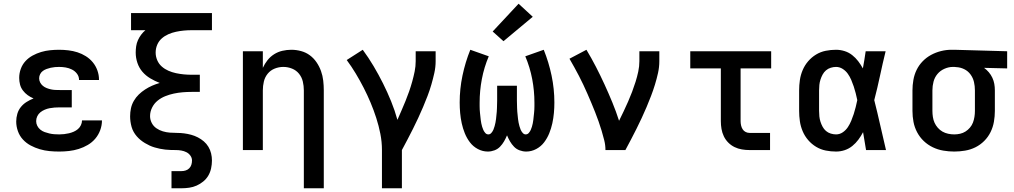

<svg xmlns="http://www.w3.org/2000/svg" viewBox="-20 -805 5440 1030"><path d="M298 8Q271 8 245 5.5Q219 3 193.5 -4.5Q168 -12 144.5 -24.5Q121 -37 103 -56.5Q85 -76 76 -101.5Q67 -127 67 -153Q67 -174 73 -194.5Q79 -215 92 -231Q105 -247 122.5 -258Q140 -269 160 -277Q143 -284 128.5 -294.5Q114 -305 103 -319.5Q92 -334 87.5 -351.5Q83 -369 83 -387Q83 -412 91.5 -435.5Q100 -459 116.5 -477Q133 -495 155 -507Q177 -519 200.5 -526Q224 -533 248.5 -535.5Q273 -538 297 -538Q322 -538 347 -535Q372 -532 395.5 -524.5Q419 -517 440.5 -503.5Q462 -490 478 -470.5Q494 -451 502.5 -427Q511 -403 511 -379Q511 -378 511 -377.5Q511 -377 511 -376H404Q404 -377 404 -377Q404 -377 404 -377Q404 -395 393 -409.5Q382 -424 366 -432Q350 -440 332.5 -443Q315 -446 297 -446Q286 -446 274.5 -445Q263 -444 252 -441.5Q241 -439 230 -435Q219 -431 210 -424.5Q201 -418 195.5 -407.5Q190 -397 190 -385Q190 -373 195.5 -362.5Q201 -352 210 -344.5Q219 -337 230.5 -332.5Q242 -328 253.5 -325.5Q265 -323 276.5 -322.5Q288 -322 300 -322H365V-229H300Q286 -229 272.5 -228Q259 -227 246 -224.5Q233 -222 220 -216.5Q207 -211 196.5 -202.5Q186 -194 180 -181.5Q174 -169 174 -155Q174 -155 174 -155Q174 -155 174 -155Q174 -142 180 -130Q186 -118 196.5 -109.5Q207 -101 219.5 -96.5Q232 -92 245 -89Q258 -86 271 -85Q284 -84 298 -84Q311 -84 324 -85.5Q337 -87 350 -90Q363 -93 375.5 -98.5Q388 -104 398 -112.5Q408 -121 414 -133.5Q420 -146 420 -159H527Q527 -159 527 -159Q527 -159 527 -159Q527 -132 517.5 -106.5Q508 -81 491 -61Q474 -41 451 -27.5Q428 -14 402.5 -6Q377 2 350.5 5Q324 8 298 8Z M900 205V113H953Q965 113 976 109.5Q987 106 995 98Q1003 90 1006.5 79Q1010 68 1010 56Q1010 42 1001.5 30Q993 18 980 11.5Q967 5 952.5 2.5Q938 0 923.5 0Q909 0 895 -0.5Q881 -1 866.5 -2.5Q852 -4 838 -7Q824 -10 810 -14Q796 -18 783 -24Q770 -30 757.5 -37.5Q745 -45 734 -54Q723 -63 713.5 -74Q704 -85 697 -97.5Q690 -110 686 -124Q682 -138 680 -152.5Q678 -167 678 -181Q678 -203 682.5 -224Q687 -245 698 -264Q709 -283 724.5 -298Q740 -313 758.5 -325Q777 -337 796.5 -345.5Q816 -354 837 -360Q811 -370 786.5 -384.5Q762 -399 744 -420Q726 -441 717 -468Q708 -495 708 -523Q708 -540 710.5 -557Q713 -574 720 -589.5Q727 -605 737 -618.5Q747 -632 760 -643H683V-735H1117V-643H1008Q987 -643 966 -641Q945 -639 924 -634.5Q903 -630 883.5 -621.5Q864 -613 848 -599Q832 -585 823.5 -565Q815 -545 815 -523Q815 -502 823.5 -482Q832 -462 848 -448Q864 -434 883.5 -425.5Q903 -417 924 -412.5Q945 -408 966 -406Q987 -404 1008 -404H1052V-312H1008Q984 -312 960 -310Q936 -308 912.5 -303Q889 -298 866.5 -289Q844 -280 825.5 -265Q807 -250 796 -228Q785 -206 785 -182Q785 -163 794 -145.5Q803 -128 819 -117Q835 -106 853.5 -100.5Q872 -95 891 -93.5Q910 -92 929.5 -92Q949 -92 968 -89.5Q987 -87 1005.5 -82Q1024 -77 1041.5 -68Q1059 -59 1073.5 -46.5Q1088 -34 1098 -17.5Q1108 -1 1112.5 18Q1117 37 1117 56Q1117 77 1112.5 98Q1108 119 1097.5 137Q1087 155 1070.5 168.5Q1054 182 1035 190.5Q1016 199 995 202Q974 205 953 205Z M1610 205V-320Q1610 -344 1604.5 -367.5Q1599 -391 1584 -409.5Q1569 -428 1546.5 -437Q1524 -446 1500 -446Q1476 -446 1453.5 -437Q1431 -428 1416 -409.5Q1401 -391 1395.5 -367.5Q1390 -344 1390 -320V0H1283V-530H1390V-441Q1400 -463 1415 -482Q1430 -501 1450.5 -514Q1471 -527 1495 -532.5Q1519 -538 1543 -538Q1569 -538 1595 -531Q1621 -524 1642 -508.5Q1663 -493 1678 -471Q1693 -449 1702 -424Q1711 -399 1714 -372.5Q1717 -346 1717 -320V205Z M2029 205V0Q2029 -44 2020.5 -87Q2012 -130 1998.5 -172Q1985 -214 1968 -254.5Q1951 -295 1931 -334Q1911 -373 1888.5 -410.5Q1866 -448 1840 -483L1926 -538Q1957 -496 1984 -450.5Q2011 -405 2034.5 -358Q2058 -311 2078 -262Q2098 -213 2112 -162Q2123 -187 2134 -212.5Q2145 -238 2155.5 -263.5Q2166 -289 2175 -315Q2184 -341 2191.5 -368Q2199 -395 2204.5 -422Q2210 -449 2210 -477V-530H2317V-477Q2317 -445 2310 -413.5Q2303 -382 2294 -351Q2285 -320 2273.5 -290Q2262 -260 2249.5 -230.5Q2237 -201 2223.5 -172Q2210 -143 2195.5 -114Q2181 -85 2166 -56.5Q2151 -28 2136 0V205Z M2597 8Q2569 8 2543.5 -5.5Q2518 -19 2501 -41.5Q2484 -64 2473.5 -90Q2463 -116 2457 -143.5Q2451 -171 2448.5 -199Q2446 -227 2446 -255Q2446 -328 2461 -399.5Q2476 -471 2503 -538L2602 -503Q2577 -444 2565 -381Q2553 -318 2553 -254Q2553 -245 2553 -235.5Q2553 -226 2553.5 -217Q2554 -208 2555 -198.5Q2556 -189 2557 -180Q2558 -171 2559 -161.5Q2560 -152 2562 -143Q2564 -134 2566.5 -125Q2569 -116 2573 -107.5Q2577 -99 2583.5 -91.5Q2590 -84 2600 -84Q2609 -84 2616 -92Q2623 -100 2627 -109.5Q2631 -119 2633.5 -128.5Q2636 -138 2638 -147.5Q2640 -157 2641 -166.5Q2642 -176 2643 -186Q2644 -196 2645 -206Q2646 -216 2646 -225.5Q2646 -235 2646.5 -245Q2647 -255 2647 -265V-345H2753V-265Q2753 -255 2753.5 -245Q2754 -235 2754 -225.5Q2754 -216 2755 -206Q2756 -196 2757 -186Q2758 -176 2759 -166.5Q2760 -157 2762 -147.5Q2764 -138 2766.5 -128.5Q2769 -119 2773 -109.5Q2777 -100 2784 -92Q2791 -84 2800 -84Q2810 -84 2816.5 -91.5Q2823 -99 2827 -107.5Q2831 -116 2833.5 -125Q2836 -134 2838 -143Q2840 -152 2841 -161.5Q2842 -171 2843 -180Q2844 -189 2845 -198.5Q2846 -208 2846.5 -217Q2847 -226 2847 -235.5Q2847 -245 2847 -254Q2847 -318 2835 -381Q2823 -444 2798 -503L2897 -538Q2924 -471 2939 -399.5Q2954 -328 2954 -255Q2954 -227 2951.5 -199Q2949 -171 2943 -143.5Q2937 -116 2926.5 -90Q2916 -64 2899 -41.5Q2882 -19 2856.5 -5.5Q2831 8 2803 8Q2785 8 2767.5 1.5Q2750 -5 2737.5 -18Q2725 -31 2716 -46.5Q2707 -62 2700 -79Q2693 -62 2684 -46.5Q2675 -31 2662.5 -18Q2650 -5 2632.5 1.5Q2615 8 2597 8ZM2681 -584 2623 -636 2762 -785 2838 -715Z M3228 0Q3228 -27 3221.5 -52.5Q3215 -78 3207.5 -103.5Q3200 -129 3191 -154Q3182 -179 3172.5 -203.5Q3163 -228 3152.5 -252.5Q3142 -277 3131.5 -301.5Q3121 -326 3109.5 -350Q3098 -374 3086 -397.5Q3074 -421 3061 -444Q3048 -467 3035 -490L3126 -538Q3153 -493 3177 -446.5Q3201 -400 3223 -352Q3245 -304 3265 -255.5Q3285 -207 3301 -157Q3314 -183 3326 -208.5Q3338 -234 3349.5 -260Q3361 -286 3371 -312.5Q3381 -339 3389.5 -366Q3398 -393 3404 -421Q3410 -449 3410 -477V-530H3517V-477Q3517 -445 3510 -413.5Q3503 -382 3493.5 -351Q3484 -320 3472.5 -290Q3461 -260 3448.5 -230.5Q3436 -201 3422.5 -172Q3409 -143 3394.5 -114Q3380 -85 3365 -56.5Q3350 -28 3335 0Z M4001 0Q3980 0 3959.5 -3.5Q3939 -7 3920.5 -16Q3902 -25 3887 -40Q3872 -55 3863 -74Q3854 -93 3850.5 -113.5Q3847 -134 3847 -155V-438H3683V-530H4117V-438H3953V-155Q3953 -144 3955.5 -132.5Q3958 -121 3964 -111.5Q3970 -102 3980 -97Q3990 -92 4001 -92H4111V0Z M4465 8Q4437 8 4409.5 2.5Q4382 -3 4358 -17.5Q4334 -32 4315.5 -53.5Q4297 -75 4286 -101Q4275 -127 4271 -154.5Q4267 -182 4267 -210V-320Q4267 -348 4271 -375.5Q4275 -403 4286 -429Q4297 -455 4315.5 -476.5Q4334 -498 4358 -512.5Q4382 -527 4409.5 -532.5Q4437 -538 4465 -538Q4488 -538 4510.5 -531Q4533 -524 4551.5 -509.5Q4570 -495 4584 -476.5Q4598 -458 4609 -438Q4613 -461 4617 -484Q4621 -507 4624 -530H4731Q4715 -465 4701 -399Q4687 -333 4670 -268Q4687 -201 4702 -134Q4717 -67 4733 0H4626Q4622 -24 4618 -48Q4614 -72 4610 -96Q4599 -75 4585 -56Q4571 -37 4552.5 -22Q4534 -7 4511.5 0.5Q4489 8 4465 8ZM4465 -84Q4485 -84 4501.5 -95.5Q4518 -107 4528.5 -123Q4539 -139 4546.5 -157Q4554 -175 4560 -193.5Q4566 -212 4570.5 -230.5Q4575 -249 4579 -268Q4575 -287 4570.5 -305Q4566 -323 4560 -341Q4554 -359 4546.5 -376.5Q4539 -394 4528 -409.5Q4517 -425 4500.5 -435.5Q4484 -446 4465 -446Q4451 -446 4436.5 -441.5Q4422 -437 4411 -427.5Q4400 -418 4393 -405Q4386 -392 4381.5 -378Q4377 -364 4375.5 -349.5Q4374 -335 4374 -320V-210Q4374 -195 4375.5 -180.5Q4377 -166 4381.5 -152Q4386 -138 4393 -125Q4400 -112 4411 -102.5Q4422 -93 4436.5 -88.5Q4451 -84 4465 -84Z M5099 8Q5070 8 5040.5 3Q5011 -2 4984 -15Q4957 -28 4935.5 -48.5Q4914 -69 4900 -95.5Q4886 -122 4880.5 -151Q4875 -180 4875 -210V-320Q4875 -348 4880 -376.5Q4885 -405 4897.5 -430.5Q4910 -456 4930 -476.5Q4950 -497 4975 -510.5Q5000 -524 5028 -531Q5056 -538 5084 -538Q5088 -538 5092 -538Q5096 -538 5100 -538L5383 -530V-438L5259 -441Q5273 -431 5284.5 -417.5Q5296 -404 5303.5 -388Q5311 -372 5314 -355Q5317 -338 5317 -320V-210Q5317 -181 5312 -152Q5307 -123 5294 -96.5Q5281 -70 5260 -49Q5239 -28 5213 -15Q5187 -2 5157.5 3Q5128 8 5099 8ZM5099 -84Q5115 -84 5130.5 -87.5Q5146 -91 5159.5 -99.5Q5173 -108 5183.5 -120.5Q5194 -133 5199.5 -147.5Q5205 -162 5207.5 -178Q5210 -194 5210 -210V-320Q5210 -343 5205 -365Q5200 -387 5186.5 -405.5Q5173 -424 5152.5 -434Q5132 -444 5109 -445L5100 -446Q5098 -446 5096 -446Q5094 -446 5092 -446Q5069 -446 5046.5 -436Q5024 -426 5009 -408Q4994 -390 4988 -367Q4982 -344 4982 -320V-210Q4982 -194 4984.5 -177.5Q4987 -161 4993.5 -146.5Q5000 -132 5011 -119.5Q5022 -107 5036 -99Q5050 -91 5066.5 -87.5Q5083 -84 5099 -84Z"/></svg>

Font: Iosevka Curly SmBdEx
Style: Regular
Weight: 600
Width: 7
Monospace: yes
Designer: Belleve Invis
Foundry: Belleve Invis
Version: Version 11.1.0; ttfautohint (v1.8.3)